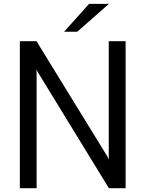

<svg xmlns="http://www.w3.org/2000/svg" viewBox="-20 -986 762 1006"><path d="M446.8 -965.8H550.8L384.8 -819.8H315.9ZM171.9 0H84V-770H171.9V-769L543.9 -164.1L550.8 -149.9L549.8 -164.1V-770H638.2V0H549.8V-1L178.2 -607.9L170.9 -622.1L171.9 -607.9Z"/></svg>

Font: Junction Regular
Style: Regular
Weight: 500
Designer: Caroline Hadilaksono
Foundry: Caroline Hadilaksono
Version: Version 1.056